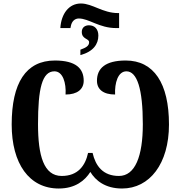

<svg xmlns="http://www.w3.org/2000/svg" viewBox="-20 -1071 1037 1101"><path d="M326 -910H384L386 -920C391 -949 409 -965 432 -965C490 -965 549 -910 646 -910H663V-996H657C569 -996 510 -1051 444 -1051C375 -1051 331 -992 326 -910ZM441 -786V-755C515 -775 544 -818 544 -867C544 -904 523 -926 490 -926C467 -926 449 -913 449 -888C449 -845 491 -851 491 -829C491 -808 474 -798 441 -786ZM317 10C412 10 467 -36 498 -85C528 -36 583 10 680 10C838 10 949 -132 949 -357C949 -594 862 -724 701 -724C584 -724 536 -679 536 -608C536 -558 573 -529 640 -529C637 -595 656 -662 705 -662C766 -662 799 -562 799 -359C799 -175 755 -62 662 -62C570 -62 528 -120 511 -194H485C469 -120 426 -62 334 -62C231 -62 198 -178 198 -359C198 -562 221 -662 292 -662C341 -662 360 -595 356 -529C423 -529 460 -559 460 -608C460 -679 414 -724 295 -724C128 -724 47 -595 47 -357C47 -133 147 10 317 10Z"/></svg>

Font: Noto Serif Condensed
Style: Bold
Weight: 700
Width: 3
Designer: Monotype Design Team
Foundry: Monotype Imaging Inc.
Version: Version 2.015